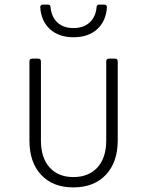

<svg xmlns="http://www.w3.org/2000/svg" viewBox="-20 -805 640 835"><path d="M299 10Q210 10 159 -44.5Q108 -99 108 -194V-538Q108 -550 120 -550H146Q158 -550 158 -538V-194Q158 -119 195.5 -77Q233 -35 299 -35Q366 -35 404 -77Q442 -119 442 -194V-538Q442 -550 454 -550H480Q492 -550 492 -538V-194Q492 -100 440.5 -45Q389 10 299 10ZM300 -643Q236 -643 197.5 -678Q159 -713 155 -773Q155 -785 167 -785H188Q200 -785 200 -773Q204 -731 230 -707Q256 -683 299 -683Q343 -683 369.5 -707Q396 -731 400 -773Q400 -785 412 -785H433Q445 -785 445 -773Q441 -713 402.5 -678Q364 -643 300 -643Z"/></svg>

Font: Pitagon Sans Mono Thin
Style: Regular
Weight: 100
Monospace: yes
Designer: Travis Tran
Foundry: Pitagon
Version: Version 1.001; ttfautohint (v1.8.4.7-5d5b);gftools[0.9.26]